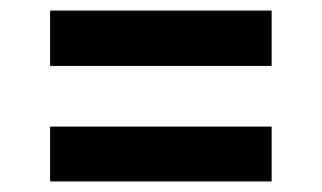

<svg xmlns="http://www.w3.org/2000/svg" viewBox="-20 -472 611 364"><path d="M75 -347V-452H495V-347ZM75 -128V-232H495V-128Z"/></svg>

Font: DM Sans 9pt SemiBold
Style: Regular
Weight: 600
Version: Version 4.004;gftools[0.9.30]